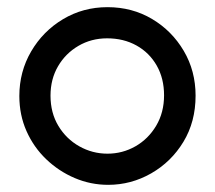

<svg xmlns="http://www.w3.org/2000/svg" viewBox="-20 -500 600 536"><path d="M282 16Q233 16 188.5 -3Q144 -22 109 -55.5Q74 -89 54 -134Q34 -179 34 -232Q34 -300 67 -356.5Q100 -413 156 -446.5Q212 -480 280 -480Q349 -480 404.5 -447Q460 -414 493 -358Q526 -302 526 -233Q526 -160 492 -104Q458 -48 402 -16Q346 16 282 16ZM280 -71Q322 -71 358 -91.5Q394 -112 416 -149Q438 -186 438 -234Q438 -281 417.5 -317Q397 -353 361 -373Q325 -393 279 -393Q235 -393 199 -372Q163 -351 142 -315Q121 -279 121 -233Q121 -185 143 -148.5Q165 -112 201.5 -91.5Q238 -71 280 -71Z"/></svg>

Font: Fredoka
Style: Regular
Weight: 400
Designer: Ben Nathan
Foundry: Milena B. Brandão, Ben Nathan
Version: Version 2.001